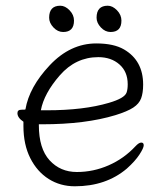

<svg xmlns="http://www.w3.org/2000/svg" viewBox="-20 -636 578 672"><path d="M367 -524Q348 -524 333 -540Q318 -556 318 -574Q318 -616 357 -616Q374 -616 389.5 -600Q405 -584 405 -564Q405 -524 367 -524ZM201 -524Q182 -524 167 -540Q152 -556 152 -574Q152 -616 191 -616Q208 -616 223.5 -600Q239 -584 239 -564Q239 -524 201 -524ZM116 -201V-198Q116 -116 153.5 -75Q191 -34 249 -34Q307 -34 360.5 -57.5Q414 -81 454 -124Q466 -137 474.5 -137Q483 -137 483 -127.5Q483 -118 468 -95Q453 -72 424 -46Q351 16 242 16Q191 16 150.5 -9.5Q110 -35 86 -82.5Q62 -130 62 -195V-210Q41 -224 41 -240Q41 -252 55 -252Q69 -252 69 -253Q82 -331 154 -407.5Q226 -484 317 -484Q378 -484 414 -463Q481 -424 481 -340Q481 -311 474 -292Q467 -273 446.5 -259.5Q426 -246 384 -233Q279 -201 128 -201ZM144 -250Q273 -250 361 -276Q416 -292 423 -312Q427 -323 427 -341Q427 -385 398 -410.5Q369 -436 324 -436Q245 -436 189.5 -372.5Q134 -309 123 -250Z"/></svg>

Font: LXGW WenKai Lite Light
Style: Regular
Weight: 300
Designer: LXGW / Fontworks Inc.
Foundry: LXGW / Fontworks Inc.
Version: Version 1.511; March 25, 2025